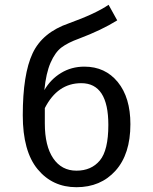

<svg xmlns="http://www.w3.org/2000/svg" viewBox="-20 -770 640 801"><path d="M332 -492Q419 -492 471.5 -427.5Q524 -363 524 -252Q524 -127 462 -58Q400 11 299 11Q199 11 137 -64Q75 -139 75 -289Q75 -460 116 -547.5Q157 -635 268 -673Q379 -713 433 -750L469 -685Q403 -644 310 -609Q263 -592 236.5 -572Q210 -552 191 -508.5Q172 -465 165 -394Q191 -439 234.5 -465.5Q278 -492 332 -492ZM432 -249Q432 -423 319 -423Q220 -423 167 -319V-255Q167 -161 202 -109.5Q237 -58 299 -58Q361 -58 396.5 -100.5Q432 -143 432 -249Z"/></svg>

Font: Fira Mono
Style: Regular
Weight: 400
Designer: Carrois Corporate & Edenspiekermann AG
Foundry: Carrois Corporate GbR & Edenspiekermann AG
Version: Version 3.206;PS 003.206;hotconv 1.0.70;makeotf.lib2.5.58329